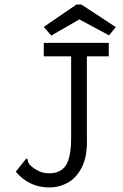

<svg xmlns="http://www.w3.org/2000/svg" viewBox="-20 -811 540 842"><path d="M196 11Q108 11 49 -58L89 -108L96 -116L101 -112Q102 -103 105.5 -96Q109 -89 122 -78Q139 -65 156.5 -58Q174 -51 196 -51Q246 -51 269 -86Q292 -121 292 -208V-564H172V-623H457V-564H361V-209Q364 -129 340.5 -80.5Q317 -32 278.5 -10.5Q240 11 196 11ZM205 -655 172 -693 315 -791H337L488 -692L458 -656L328 -726Z"/></svg>

Font: Inconsolata Nerd Font Mono
Style: Regular
Weight: 400
Monospace: yes
Designer: Raph Levien, Cyreal, Brenton Simpson
Foundry: Raph Levien, Cyreal, Google
Version: Version 3.000; ttfautohint (v1.8.3);Nerd Fonts 3.0.2